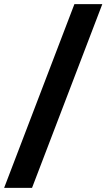

<svg xmlns="http://www.w3.org/2000/svg" viewBox="-49 -758 515 929"><path d="M-29 151 311 -738H446L106 151Z"/></svg>

Font: REM Medium SemiBold
Style: Regular
Weight: 600
Version: Version 1.005;gftools[0.9.28]